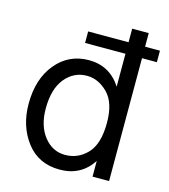

<svg xmlns="http://www.w3.org/2000/svg" viewBox="-107 -793 782 886"><g transform="rotate(15 283.5 -349.5)"><path d="M125 -248Q125 -166 165 -115Q205 -64 266 -64Q328 -64 371.5 -110Q415 -156 415 -257Q415 -353 370 -398Q325 -443 271 -443Q208 -443 166.5 -392.5Q125 -342 125 -248ZM494 0H415V-75Q361 8 259 8Q158 8 100.5 -67Q43 -142 43 -249Q43 -368 104 -441.5Q165 -515 261 -515Q360 -515 415 -430V-587H222V-642H415V-707H494V-642H565V-587H494Z"/></g></svg>

Font: Hind Guntur
Style: Regular
Weight: 400
Designer: Manushi Parikh, Hitesh Malaviya
Foundry: Indian Type Foundry
Version: Version 1.002;PS 1.0;hotconv 1.0.86;makeotf.lib2.5.63406; tt